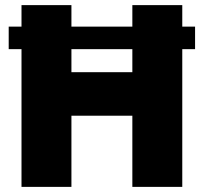

<svg xmlns="http://www.w3.org/2000/svg" viewBox="-20 -730 796 750"><path d="M497 -710V-626H259V-710H64V-626H14V-538H64V0H259V-278H497V0H692V-538H742V-626H692V-710ZM259 -448V-538H497V-448Z"/></svg>

Font: Raleway Black
Style: Regular
Weight: 900
Designer: Matt McInerney, Pablo Impallari, Rodrigo Fuenzalida
Foundry: Matt McInerney, Pablo Impallari, Rodrigo Fuenzalida
Version: Version 3.000g; ttfautohint (v1.5) -l 8 -r 28 -G 28 -x 14 -D